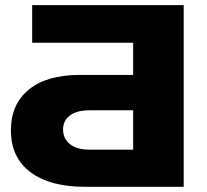

<svg xmlns="http://www.w3.org/2000/svg" viewBox="-20 -720 799 740"><path d="M308.1 0Q172.4 0 97.2 -56.6Q22 -113.3 22 -217.8Q22 -317.9 90.8 -374.5Q159.7 -431.2 287.1 -431.2H493.2V-555.2H104V-700.2H688V0ZM325.2 -143.1H493.2V-294.9H325.2Q275.4 -294.9 249.3 -274.9Q223.1 -254.9 223.1 -221.2Q223.1 -185.5 249.8 -164.3Q276.4 -143.1 325.2 -143.1Z"/></svg>

Font: Montserrat ExtraBold
Style: Regular
Weight: 800
Designer: Julieta Ulanovsky
Foundry: Julieta Ulanovsky
Version: Version 9.000